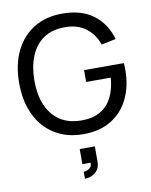

<svg xmlns="http://www.w3.org/2000/svg" viewBox="-106 -811 927 1175"><g transform="rotate(-10 357.0 -224.0)"><path d="M325 285V241.5Q331.5 241.5 344 238Q356.5 234.5 366.8 224.2Q377 214 376 194.5H325V100.5H419V194.5Q419 238 390.8 261.5Q362.5 285 325 285ZM361.5 15Q287.5 15 226.5 -11Q165.5 -37 121.5 -85.8Q77.5 -134.5 53.8 -203.8Q30 -273 30 -360Q30 -475 71 -559Q112 -643 186.5 -688.8Q261 -734.5 361.5 -734.5Q482.5 -734.5 556.5 -678.2Q630.5 -622 658.5 -524.5L568.5 -506Q546 -571.5 494.5 -610.5Q443 -649.5 366 -649.5Q285.5 -650 232.2 -613.8Q179 -577.5 152 -512Q125 -446.5 124.5 -360Q124 -274 151 -209Q178 -144 231.8 -107.2Q285.5 -70.5 366 -70Q435.5 -69.5 483 -96.5Q530.5 -123.5 556.5 -174.5Q582.5 -225.5 588 -297H435V-370.5H682Q683.5 -360.5 683.8 -346.8Q684 -333 684 -328Q684 -229.5 647.2 -151.8Q610.5 -74 538.8 -29.5Q467 15 361.5 15Z"/></g></svg>

Font: Manrope ExtraLight Medium
Style: Regular
Weight: 500
Version: Version 4.504